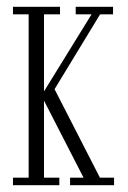

<svg xmlns="http://www.w3.org/2000/svg" viewBox="-20 -543 374 563"><path d="M18 0V-22H64V-501H18V-523H156V-501H109V-275L248.5 -501H202V-523H311.5V-501H273.5L140 -281.5L273 -22H314.5V0H185.5V-22H225L109 -248V-22H154V0Z"/></svg>

Font: Imbue 50pt ExtraLight
Style: Regular
Weight: 200
Designer: Tyler Finck
Foundry: Etcetera Type Company
Version: Version 1.102; ttfautohint (v1.8.3)